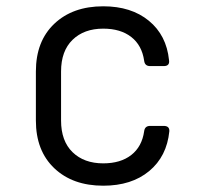

<svg xmlns="http://www.w3.org/2000/svg" viewBox="-20 -580 640 610"><path d="M308 10Q211 10 152.5 -45.5Q94 -101 94 -197V-353Q94 -449 152.5 -504.5Q211 -560 308 -560Q397 -560 453 -514Q509 -468 517 -389Q520 -370 500 -370H457Q440 -370 438 -387Q431 -436 397 -462.5Q363 -489 308 -489Q247 -489 210.5 -453.5Q174 -418 174 -353V-197Q174 -132 210.5 -96.5Q247 -61 308 -61Q363 -61 397 -87.5Q431 -114 438 -163Q440 -180 457 -180H500Q519 -180 518 -163Q510 -83 454 -36.5Q398 10 308 10Z"/></svg>

Font: Pitagon Sans Mono Light
Style: Regular
Weight: 300
Monospace: yes
Designer: Travis Tran
Foundry: Pitagon
Version: Version 1.001; ttfautohint (v1.8.4.7-5d5b);gftools[0.9.26]